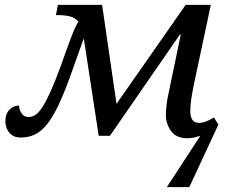

<svg xmlns="http://www.w3.org/2000/svg" viewBox="-20 -556 940 786"><path d="M800 0Q787 4 774 7Q761 10 747 10Q701 10 680 -20Q659 -50 659 -85Q659 -96 661 -119.5Q663 -143 670 -174L720 -414H716L430 0H384L323 -399Q315 -378 303.5 -344.5Q292 -311 273 -259Q245 -180 220.5 -128Q196 -76 172 -46.5Q148 -17 122 -5Q96 7 65 7Q42 7 28 -3.5Q14 -14 8 -29.5Q2 -45 2 -60Q2 -90 19 -107Q36 -124 58 -124Q58 -108 68 -92.5Q78 -77 97 -77Q111 -77 124.5 -85.5Q138 -94 152.5 -116Q167 -138 185 -177Q203 -216 225 -276Q243 -325 256 -361.5Q269 -398 279.5 -424Q290 -450 301 -467Q287 -484 266 -489Q245 -494 222 -494H209L217 -536H398L457 -131L740 -536H843L772 -202Q767 -177 763 -150.5Q759 -124 759 -101Q759 -78 767.5 -65.5Q776 -53 795 -53Q809 -53 823 -58.5Q837 -64 856 -75L874 -46L755 210H663Z"/></svg>

Font: Noto Serif
Style: Italic
Weight: 400
Italic angle: -12°
Designer: Monotype Design Team
Foundry: Monotype Imaging Inc.
Version: Version 2.013